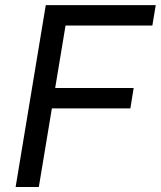

<svg xmlns="http://www.w3.org/2000/svg" viewBox="-20 -748 643 768"><path d="M42.5 0 163.1 -727.5H603L589.4 -646H242.2L200.7 -396H514.6L501.5 -314.5H187.5L135.3 0Z"/></svg>

Font: Adwaita Sans
Style: Italic
Weight: 400
Italic angle: -9.39999°
Designer: Rasmus Andersson
Foundry: rsms
Version: Version 4.001;git-9221beed3